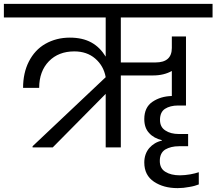

<svg xmlns="http://www.w3.org/2000/svg" viewBox="-47 -760 1116 990"><path d="M1049 -670C1049 -670 1049 -740 1049 -740C1049 -740 -27 -740 -27 -740C-27 -740 -27 -670 -27 -670C-27 -670 498 -670 498 -670C498 -670 498 -468 498 -468C498 -468 498 -468 498 -468C479 -499 455 -524 424 -541C393 -558 356 -566 313 -566C313 -566 313 -566 313 -566C266 -566 224 -555 187 -534C150 -513 122 -482 102 -443C82 -404 72 -358 72 -307C72 -307 155 -307 155 -307C155 -307 155 -307 155 -307C155 -364 172 -410 205 -444C238 -478 282 -495 336 -495C336 -495 336 -495 336 -495C379 -495 415 -483 444 -458C473 -433 491 -401 498 -362C498 -362 121 -6 121 -6C121 -6 121 0 121 0C121 0 225 0 225 0C225 0 498 -276 498 -276C498 -276 498 0 498 0C498 0 576 0 576 0C576 0 576 -371 576 -371C576 -371 743 -371 743 -371C743 -371 743 -371 743 -371C780 -371 812 -379 839 -394C839 -394 839 -265 839 -265C839 -265 839 -265 839 -265C800 -264 767 -254 739 -235C711 -216 697 -186 697 -146C697 -146 697 -146 697 -146C697 -116 705 -92 722 -74C738 -56 760 -44 788 -37C788 -37 788 -35 788 -35C788 -35 788 -35 788 -35C761 -29 740 -16 723 3C706 23 697 48 697 78C697 78 697 78 697 78C697 122 714 155 747 177C780 199 820 210 869 210C869 210 869 210 869 210C889 210 909 208 929 204C949 201 965 196 978 191C978 191 978 128 978 128C978 128 978 128 978 128C966 132 951 136 934 139C916 142 898 144 881 144C881 144 881 144 881 144C850 144 825 138 806 126C787 115 777 96 777 70C777 70 777 70 777 70C777 43 786 23 805 11C824 0 847 -6 876 -6C876 -6 923 -6 923 -6C923 -6 923 -69 923 -69C923 -69 876 -69 876 -69C876 -69 876 -69 876 -69C847 -69 824 -75 806 -87C787 -99 778 -117 778 -142C778 -142 778 -142 778 -142C778 -169 787 -188 804 -199C821 -210 844 -216 871 -216C871 -216 912 -216 912 -216C912 -216 912 -572 912 -572C912 -572 839 -572 839 -572C839 -572 839 -513 839 -513C839 -513 839 -513 839 -513C839 -463 811 -438 755 -438C755 -438 576 -438 576 -438C576 -438 576 -670 576 -670C576 -670 1049 -670 1049 -670Z"/></svg>

Font: Girnar Poppins
Style: Regular
Weight: 500
Designer: Ninad Kale (Devanagari), Jonny Pinhorn (Latin)
Foundry: Indian Type Foundry
Version: ""